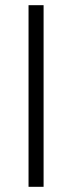

<svg xmlns="http://www.w3.org/2000/svg" viewBox="-20 -720 278 740"><path d="M90 -700H148V0H90Z"/></svg>

Font: Chakra Petch Light
Style: Regular
Weight: 300
Designer: Katatrad Aksorn Co.,Ltd.
Foundry: Cadson Demak Co.,Ltd.
Version: Version 1.000; ttfautohint (v1.6)